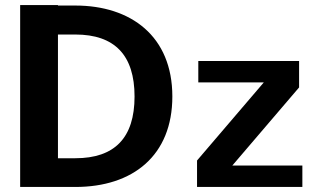

<svg xmlns="http://www.w3.org/2000/svg" viewBox="-20 -742 1264 762"><path d="M279 -605C435 -605 514 -523 514 -359C514 -195 435 -114 279 -114H210V-605ZM279 0C508 0 664 -125 664 -359C664 -599 499 -720 279 -720H210V-722H60V0ZM1180 -85H902L1167 -395V-500H767V-415H1027L762 -105V0H1180Z"/></svg>

Font: Perun
Style: Bold
Weight: 700
Foundry: Copyright (c) Stefan Peev, Context Ltd, 2016
Version: Version 1.089